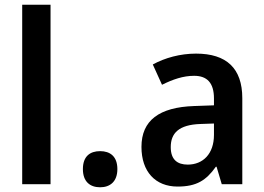

<svg xmlns="http://www.w3.org/2000/svg" viewBox="-20 -846 1117 813"><path d="M194 -66V-826H74V-66Z M404 -53C446 -53 477 -77 477 -130C477 -184 446 -206 404 -206C361 -206 331 -184 331 -130C331 -77 361 -53 404 -53Z M810 -619C743 -619 678 -601 627 -573L666 -487C712 -510 756 -525 802 -525C857 -525 886 -495 886 -429V-400L802 -397C654 -392 579 -336 579 -224C579 -119 638 -56 732 -56C812 -56 853 -82 894 -140H897L919 -66H1006V-430C1006 -557 939 -619 810 -619ZM829 -321 886 -323V-275C886 -194 839 -149 775 -149C731 -149 703 -170 703 -223C703 -282 737 -318 829 -321Z"/></svg>

Font: Noto Sans Malayalam UI SemiCondensed SemiBold
Style: Regular
Weight: 600
Width: 4
Designer: Jelle Bosma - Monotype Design Team
Foundry: Monotype Imaging Inc.
Version: Version 2.104